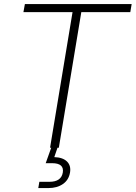

<svg xmlns="http://www.w3.org/2000/svg" viewBox="-20 -748 686 972"><path d="M98.6 -686.5 106 -727.5H646.5L639.6 -686.5H391.6L277.8 0H233.4L347.2 -686.5ZM173.8 204.1 179.2 172.4H230Q290 172.4 297.9 125.5Q305.7 78.1 243.2 78.1H211.4L244.1 -13.7H270.5L271 0L254.9 47.4Q297.9 48.8 319.1 69.6Q340.3 90.3 334.5 125.5Q328.1 163.1 298.6 183.6Q269 204.1 225.1 204.1Z"/></svg>

Font: Inter Display ExtraLight
Style: Italic
Weight: 200
Italic angle: -9.39999°
Designer: Rasmus Andersson
Foundry: rsms
Version: Version 4.000;git-a52131595